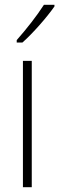

<svg xmlns="http://www.w3.org/2000/svg" viewBox="-20 -784 248 804"><path d="M208 -757V-764H164C133 -716 93 -665 50 -616V-606H74C117 -644 176 -711 208 -757ZM113 0V-529H76V0Z"/></svg>

Font: Noto Sans Hebrew Condensed ExtraLight
Style: Regular
Weight: 200
Width: 3
Designer: Monotype Design Team
Foundry: Monotype Imaging Inc.
Version: Version 2.004